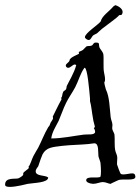

<svg xmlns="http://www.w3.org/2000/svg" viewBox="-34 -714 551 753"><path d="M495 -29C493 -33 489 -34 484 -34C475 -34 461 -30 451 -30C447 -30 443 -30 440 -32C437 -34 426 -65 425 -69C425 -71 425 -73 425 -76C425 -82 426 -88 426 -95C426 -106 420 -114 418 -124C414 -144 417 -167 415 -186C414 -193 406 -203 406 -211C406 -215 407 -219 407 -224C407 -234 401 -244 400 -255C396 -288 396 -334 381 -364C377 -377 375 -389 375 -390C375 -392 378 -394 378 -402C378 -412 376 -419 374 -430C370 -449 374 -487 371 -503C369 -511 357 -524 356 -528C352 -542 359 -547 341 -547C332 -547 331 -538 327 -536C320 -532 312 -535 305 -532C302 -530 296 -522 291 -518C284 -513 275 -512 275 -509C275 -507 276 -505 276 -504C276 -501 240 -490 239 -478C238 -469 224 -465 224 -457C224 -451 230 -448 233 -448C243 -448 251 -461 259 -461C261 -461 263 -460 265 -459C258 -429 232 -387 229 -379C226 -375 228 -370 225 -364C223 -360 215 -357 214 -354C209 -344 211 -335 207 -332C206 -331 206 -331 206 -331C206 -329 207 -327 207 -325V-324C193 -299 173 -256 173 -257C173 -255 174 -253 174 -251C174 -244 164 -235 163 -229C160 -220 159 -220 155 -215C139 -188 129 -160 116 -135C110 -124 103 -114 97 -102C90 -88 84 -66 79 -62C79 -62 78 -61 78 -61C78 -60 79 -57 79 -56C79 -51 57 -40 57 -34C57 -33 57 -31 57 -29C57 -25 42 -16 39 -15C29 -10 -14 -21 -14 10C-14 17 -7 19 5 19C29 19 71 8 75 7C99 3 155 3 155 -18C143 -28 106 -22 106 -42C106 -51 114 -58 116 -62C124 -86 128 -98 133 -109C148 -136 170 -137 210 -142C247 -146 280 -146 312 -149C324 -150 331 -152 336 -152C355 -152 350 -117 352 -102C353 -95 358 -85 360 -76C361 -66 362 -53 362 -42C362 -32 361 -23 360 -21C352 -13 304 -26 304 -7C304 0 315 6 331 7C345 7 359 0 369 0C381 0 393 7 399 7H400C400 6 427 -6 429 -7C446 -15 497 -2 497 -21C497 -23 496 -26 495 -29ZM338 -193C331 -184 312 -188 294 -186C255 -181 209 -171 167 -171C170 -196 185 -218 196 -240C206 -263 214 -288 225 -310C235 -331 250 -351 261 -372C274 -397 281 -426 297 -448H298C309 -448 316 -361 319 -328V-317C324 -302 326 -274 331 -248C332 -238 336 -228 338 -218C338 -213 334 -213 334 -211C334 -212 339 -204 339 -198C339 -196 339 -194 338 -193ZM443 -656C446 -660 447 -664 447 -667C447 -682 425 -693 416 -694V-692C416 -691 411 -690 410 -688C393 -668 366 -652 361 -630C349 -615 299 -584 299 -568C299 -564 308 -557 314 -557C323 -558 324 -568 331 -575C335 -578 341 -580 346 -583C353 -589 361 -597 366 -601C394 -623 424 -643 433 -654C435 -656 441 -654 443 -656Z"/></svg>

Font: Jim Nightshade
Style: Regular
Weight: 400
Designer: Astigmatic (AOETI)
Foundry: Astigmatic (AOETI)
Version: Version 1.000